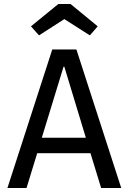

<svg xmlns="http://www.w3.org/2000/svg" viewBox="-20 -935 640 955"><path d="M430 -173H165L112 0H17L240 -689H360L583 0H483ZM188 -250H407L300 -603H296ZM174 -759 134 -804 270 -915H331L466 -804L427 -759L300 -840Z"/></svg>

Font: Wlorlttqgufhjawjgtejqphaquk
Style: Regular
Weight: 400
Monospace: yes
Designer: Carrois Corporate & Edenspiekermann
Foundry: Carrois Corporate GbR & Edenspiekermann AG
Version: Version 2.001